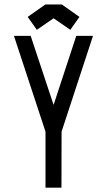

<svg xmlns="http://www.w3.org/2000/svg" viewBox="-20 -848 490 880"><path d="M263.2 -827.6 344.2 -770.5 302.2 -711.4 225.6 -764.2 148.9 -711.4 106.9 -770.5 188 -827.6ZM188.5 12.2V-244.6L43.9 -683.6H120.6L225.6 -367.2L329.6 -683.6H406.2L262.2 -244.6L261.7 12.2Z"/></svg>

Font: Anka/Coder Narrow
Style: Regular
Weight: 400
Width: 3
Monospace: yes
Version: Version 001.100